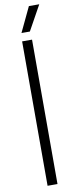

<svg xmlns="http://www.w3.org/2000/svg" viewBox="-108 -1026 412 1058"><g transform="rotate(-10 98.0 -496.5)"><path d="M67.5 0V-808H123V0ZM72 -854 138 -993H196L119 -854Z"/></g></svg>

Font: Encode Sans Condensed Light
Style: Regular
Weight: 300
Width: 3
Designer: Multiple Designers
Foundry: Impallari Type
Version: Version 3.000; ttfautohint (v1.8.3) -l 8 -r 50 -G 200 -x 14 